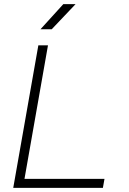

<svg xmlns="http://www.w3.org/2000/svg" viewBox="-20 -914 626 934"><path d="M44.4 0H480.5L488.3 -43.9H99.1L213.4 -693.4H166.5ZM176.8 -771.5H231.4L347.7 -894H288.1Z"/></svg>

Font: Cascadia Code PL ExtraLight
Style: Italic
Weight: 200
Italic angle: -10°
Monospace: yes
Designer: Aaron Bell
Foundry: Saja Typeworks
Version: Version 2404.023